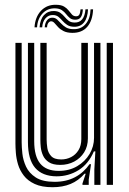

<svg xmlns="http://www.w3.org/2000/svg" viewBox="-20 -781 546 811"><path d="M202 9.8Q156 9.8 126.6 -3.9Q97.2 -17.5 80.5 -39.4Q63.8 -61.2 56.2 -86.4Q48.8 -111.5 47 -134.9Q45.2 -158.2 45.2 -174.5V-600H71.5V-179.5Q71.5 -160 74.5 -132.1Q77.5 -104.2 90.1 -77Q102.8 -49.8 131.2 -31.4Q159.8 -13 210.5 -13Q259.8 -13 296.8 -32.5Q333.8 -52 358.2 -87.5H364.5L354.8 -22V0H328.5L328.2 -5.5L342 -47.2H337Q311.5 -17.8 278.1 -4Q244.8 9.8 202 9.8ZM430.8 0V-600H457.2V0ZM234.5 -84.5Q203.5 -84.5 186.4 -95.9Q169.2 -107.2 161.6 -124.4Q154 -141.5 152.2 -159.2Q150.5 -177 150.5 -189.5V-600H177V-191Q177 -175 180 -155.5Q183 -136 196 -121.8Q209 -107.5 238.5 -107.5Q261 -107.5 280.4 -117.5Q299.8 -127.5 311.6 -146.8Q323.5 -166 323.5 -193.8V-600H351.2V-196.5Q351.2 -162.8 335.5 -137.6Q319.8 -112.5 293.4 -98.5Q267 -84.5 234.5 -84.5ZM218.2 -36.2Q159 -36.8 128.5 -72Q98 -107.2 98 -181.2V-600H124.5V-184.5Q124.5 -120.8 149.9 -90Q175.2 -59.2 228 -59.2Q272.5 -59.2 306 -79Q339.5 -98.8 358.4 -130.6Q377.2 -162.5 377.2 -198.8V-600H404.2V0H378.5V-65L382.8 -141.5H376.5Q353.8 -88.2 311.5 -62.1Q269.2 -36 218.2 -36.2ZM125.8 -665.5Q128.5 -709.2 153.2 -735.5Q178 -761.8 217.2 -760.8Q239 -760.5 251 -753.1Q263 -745.8 270.1 -736.4Q277.2 -727 283.8 -719.8Q290.2 -712.5 301 -712.2Q310.8 -712 314.9 -719.1Q319 -726.2 320.2 -741.5H330Q328.8 -719.2 321.4 -708.4Q314 -697.5 297.8 -697.8Q283.5 -697.8 275 -704.9Q266.5 -712 259.2 -721.4Q252 -730.8 241.5 -738Q231 -745.2 212.5 -745.8Q180.5 -746.5 159.5 -724Q138.5 -701.5 136.5 -665.5ZM147.2 -665.5Q149.5 -699.5 166.1 -717.4Q182.8 -735.2 208 -734.5Q225 -734 235.1 -726.6Q245.2 -719.2 253 -709.9Q260.8 -700.5 270 -693.2Q279.2 -686 295 -685.8Q315.5 -685.2 327.1 -699.4Q338.8 -713.5 341 -741.5H351.8Q350.2 -705.5 335.1 -686.5Q320 -667.5 293.2 -668Q275.2 -668.2 264 -675.6Q252.8 -683 244.4 -692.6Q236 -702.2 227 -709.8Q218 -717.2 204 -717.5Q184.8 -718.2 172.1 -703.6Q159.5 -689 158.2 -665.5ZM168.8 -665.5Q170.2 -685 179.2 -695.9Q188.2 -706.8 201.8 -706.2Q213 -706 221.1 -698.8Q229.2 -691.5 237.9 -682Q246.5 -672.5 258.6 -665.2Q270.8 -658 290 -657.8Q323 -657 342.2 -680Q361.5 -703 362.5 -741.5H373.2Q371.2 -693.8 348.6 -667.8Q326 -641.8 285.2 -642.2Q262.5 -642.5 248.4 -649.8Q234.2 -657 225.6 -666.4Q217 -675.8 210.6 -683.1Q204.2 -690.5 197 -691Q190 -691.5 184.6 -684.8Q179.2 -678 178.8 -665.5Z"/></svg>

Font: Big Shoulders Inline Text Thin ExtraBold
Style: Regular
Weight: 800
Version: Version 2.002